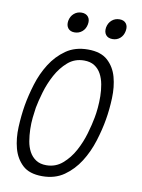

<svg xmlns="http://www.w3.org/2000/svg" viewBox="-101 -1007 802 1085"><g transform="rotate(10 300.0 -464.5)"><path d="M230 -55Q283 -55 322.5 -89Q362 -123 388.5 -172Q415 -221 430.5 -274.5Q446 -328 453 -367Q458 -392 461 -425Q464 -458 463.5 -492Q463 -526 457 -559Q451 -592 437 -618Q423 -644 399 -659.5Q375 -675 339 -675Q285 -675 246 -641Q207 -607 180.5 -558Q154 -509 138.5 -456Q123 -403 116 -365Q112 -340 108.5 -307Q105 -274 106 -239.5Q107 -205 112.5 -172Q118 -139 132 -113Q146 -87 170 -71Q194 -55 230 -55ZM218 10Q144 10 105 -26.5Q66 -63 51 -119Q36 -175 39 -241Q42 -307 52 -367Q62 -425 82 -490.5Q102 -556 137 -611.5Q172 -667 224 -703.5Q276 -740 350 -740Q424 -740 463.5 -704Q503 -668 518 -613Q533 -558 530.5 -492.5Q528 -427 518 -369Q508 -309 487 -242Q466 -175 430.5 -119Q395 -63 343 -26.5Q291 10 218 10ZM475 -822Q449 -822 436.5 -838Q424 -854 428 -880Q433 -907 451.5 -923Q470 -939 496 -939Q521 -939 533.5 -923Q546 -907 541 -880Q536 -853 518 -837.5Q500 -822 475 -822ZM257 -822Q232 -822 219.5 -838Q207 -854 211 -880Q216 -907 234.5 -923Q253 -939 278 -939Q303 -939 316 -923Q329 -907 324 -880Q319 -853 300.5 -837.5Q282 -822 257 -822Z"/></g></svg>

Font: Maple Mono NL ExtraLight
Style: Italic
Weight: 275
Italic angle: -10°
Monospace: yes
Designer: subframe7536
Version: Version 7.000